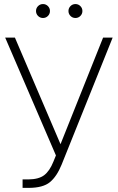

<svg xmlns="http://www.w3.org/2000/svg" viewBox="-20 -912 578 942"><path d="M90.8 9.8V-31.7H118.7Q170.4 -32.2 197 -52.7Q223.6 -73.2 241.7 -118.2L254.4 -149.4L5.4 -727.5H53.2L276.9 -204.6L485.8 -727.5H532.7L282.2 -104Q258.8 -46.4 224.9 -18.3Q190.9 9.8 120.1 9.8ZM190.9 -823.7Q176.8 -823.7 166.7 -833.7Q156.7 -843.8 156.7 -857.9Q156.7 -872.1 166.7 -882.1Q176.8 -892.1 190.9 -892.1Q205.1 -892.1 215.1 -882.1Q225.1 -872.1 225.1 -857.9Q225.1 -843.8 215.1 -833.7Q205.1 -823.7 190.9 -823.7ZM350.1 -823.7Q335.9 -823.7 325.9 -833.7Q315.9 -843.8 315.9 -857.9Q315.9 -872.1 325.9 -882.1Q335.9 -892.1 350.1 -892.1Q364.3 -892.1 374.3 -882.1Q384.3 -872.1 384.3 -857.9Q384.3 -843.8 374.3 -833.7Q364.3 -823.7 350.1 -823.7Z"/></svg>

Font: Inter Display Extra Light
Style: Regular
Weight: 200
Designer: Rasmus Andersson
Foundry: rsms
Version: Version 4.000;git-4fc901f